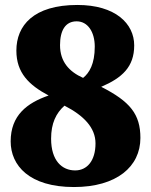

<svg xmlns="http://www.w3.org/2000/svg" viewBox="-20 -744 609 774"><path d="M278 10C450 10 546 -72 546 -188C546 -284 504 -335 388 -394C472 -430 521 -474 521 -561C521 -649 445 -724 292 -724C115 -724 46 -641 46 -540C46 -450 97 -401 176 -359C89 -329 23 -279 23 -174C23 -77 98 10 278 10ZM315 -430C259 -455 222 -495 222 -562C222 -622 244 -658 289 -658C334 -658 362 -615 362 -556C362 -486 340 -450 315 -430ZM283 -57C230 -57 186 -96 186 -185C186 -247 206 -288 240 -318C318 -278 365 -229 365 -166C365 -96 331 -57 283 -57Z"/></svg>

Font: Noto Serif Lao Black
Style: Regular
Weight: 900
Designer: Monotype Design Team
Foundry: Monotype Imaging Inc.
Version: Version 2.003